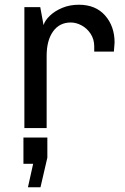

<svg xmlns="http://www.w3.org/2000/svg" viewBox="-20 -541 530 811"><path d="M464 -361 461 -323H378V-345Q378 -375 363 -398Q348 -421 325 -433.5Q302 -446 279 -446Q231 -446 204 -408Q177 -370 177 -305V0H83V-511H150L164 -435Q170 -455 191 -475Q212 -495 243.5 -508Q275 -521 313 -521Q384 -521 424 -475.5Q464 -430 464 -361ZM180 125 151 250H98L120 151H79V40H180Z"/></svg>

Font: Chivo
Style: Regular
Weight: 400
Designer: Hector Gatti
Foundry: Omnibus-Type
Version: Version 1.006; ttfautohint (v1.4.1)